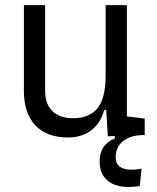

<svg xmlns="http://www.w3.org/2000/svg" viewBox="-20 -538 626 765"><path d="M492.7 207Q437.5 207 407.2 180.4Q377 153.8 377 105.5Q377 37.6 437.5 13.7V3.9L409.7 4.9L403.3 -99.6H395Q381.3 -47.4 343.5 -18.8Q305.7 9.8 250.5 9.8Q166.5 9.8 120.8 -38.8Q75.2 -87.4 75.2 -175.8V-517.6H159.7V-175.8Q159.7 -123.5 189 -95.2Q218.3 -66.9 271.5 -66.9Q335.4 -66.9 368.2 -106.4Q400.9 -146 400.9 -239.3V-517.6H485.4V-74.2L556.6 -65.4V0L539.6 0.5Q492.7 3.9 466.8 27.3Q440.9 50.8 440.9 88.4Q440.9 138.2 505.4 138.2Q522.9 138.2 543.9 133.8L537.1 202.6Q525.9 205.1 514.2 206.1Q502.4 207 492.7 207Z"/></svg>

Font: Cascadia Code PL SemiLight
Style: Regular
Weight: 350
Monospace: yes
Designer: Aaron Bell
Foundry: Saja Typeworks
Version: Version 2404.023; ttfautohint (v1.8.4)